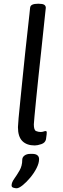

<svg xmlns="http://www.w3.org/2000/svg" viewBox="-20 -772 337 1027"><path d="M187 -752Q208 -752 216.5 -746.5Q225 -741 225 -730Q225 -730 221.5 -698Q218 -666 212.5 -612.5Q207 -559 200 -494.5Q193 -430 186 -364.5Q179 -299 173.5 -243Q168 -187 164.5 -150Q161 -113 161 -107Q161 -76 173 -71Q185 -66 197 -66Q206 -66 213 -68.5Q220 -71 224 -71Q230 -71 230 -64Q230 -63 229.5 -53.5Q229 -44 226 -27Q222 -8 201 -1Q180 6 166 6Q123 6 99.5 -17.5Q76 -41 76 -92Q76 -102 79.5 -141Q83 -180 89 -237.5Q95 -295 101.5 -361Q108 -427 115 -492Q122 -557 128 -610.5Q134 -664 137.5 -696.5Q141 -729 141 -730Q142 -742 153 -747Q164 -752 183 -752ZM152 51Q171 51 180 58.5Q189 66 189 79Q189 101 175.5 127.5Q162 154 141.5 178.5Q121 203 101 219Q81 235 69 235Q61 235 51.5 232Q42 229 42 220Q42 204 56 184.5Q70 165 84.5 140Q99 115 99 83Q99 69 111 60Q123 51 143 51Z"/></svg>

Font: Asap VF Beta
Style: Italic
Weight: 400
Italic angle: -6°
Designer: Pablo Cosgaya
Foundry: Pablo Cosgaya
Version: Version 1.007